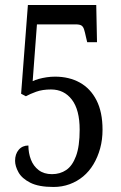

<svg xmlns="http://www.w3.org/2000/svg" viewBox="-20 -734 482 764"><path d="M193 10Q134 10 100.5 -7Q67 -24 53.5 -48.5Q40 -73 40 -94Q40 -121 54.5 -138Q69 -155 93 -155Q93 -125 103 -99Q113 -73 134 -57Q155 -41 187 -41Q219 -41 243.5 -57.5Q268 -74 282.5 -113Q297 -152 297 -218Q297 -297 266 -337.5Q235 -378 183 -378Q149 -378 124 -369Q99 -360 83 -351L64 -361L91 -714H363L366 -566H327L322 -587Q318 -606 314.5 -617Q311 -628 304 -632.5Q297 -637 281 -637H127L110 -411Q120 -416 134.5 -420Q149 -424 165.5 -426.5Q182 -429 199 -429Q255 -429 297.5 -405.5Q340 -382 364 -335Q388 -288 388 -218Q388 -178 378.5 -143.5Q369 -109 352 -80.5Q335 -52 311 -32Q287 -12 257 -1Q227 10 193 10Z"/></svg>

Font: Noto Serif ExtraCondensed
Style: Regular
Weight: 400
Width: 2
Designer: Monotype Design Team
Foundry: Monotype Imaging Inc.
Version: Version 2.013